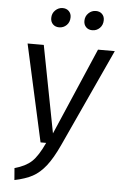

<svg xmlns="http://www.w3.org/2000/svg" viewBox="-60 -926 625 980"><g transform="rotate(5 252.5 -436.0)"><path d="M210.9 -784.2Q191.4 -784.2 179.2 -796.4Q167 -808.6 167 -828.1Q167 -852.1 183.3 -867.9Q199.7 -883.8 221.2 -883.8Q240.7 -883.8 252.9 -871.6Q265.1 -859.4 265.1 -840.8Q265.1 -815.4 249.3 -799.8Q233.4 -784.2 210.9 -784.2ZM380.9 -784.2Q361.3 -784.2 349.1 -796.4Q336.9 -808.6 336.9 -828.1Q336.9 -852.1 353.3 -867.9Q369.6 -883.8 391.1 -883.8Q411.1 -883.8 423.1 -871.8Q435.1 -859.9 435.1 -840.8Q435.1 -815.9 419.2 -800Q403.3 -784.2 380.9 -784.2ZM504.9 -688 273.9 -186Q242.2 -117.2 211.2 -77.9Q180.2 -38.6 144 -19Q107.9 0.5 51.8 12.2L46.9 -48.8Q103 -64 134.3 -93.3Q165.5 -122.6 196.8 -190.9H168L58.1 -688H141.1L227.1 -242.2L418.9 -688Z"/></g></svg>

Font: Fira Sans Compressed Book
Style: Italic
Weight: 350
Width: 3
Italic angle: -8°
Designer: Carrois Corporate & Edenspiekermann AG
Foundry: Carrois Corporate GbR & Edenspiekermann AG
Version: Version 4.203;PS 004.203;hotconv 1.0.88;makeotf.lib2.5.64775